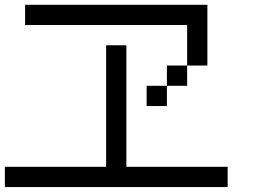

<svg xmlns="http://www.w3.org/2000/svg" viewBox="-20 -853 1040 790"><path d="M0 -83.3V-166.7H416.7V-666.7H500V-166.7H916.7V-83.3ZM666.7 -416.7H583.3V-500H666.7ZM666.7 -500V-583.3H750V-500ZM750 -583.3V-750H83.3V-833.3H833.3V-583.3Z"/></svg>

Font: Galmuri11 Regular
Style: Regular
Weight: 400
Designer: Minseo Lee (Quiple)
Version: Version 2.356;hotconv 1.1.0;makeotfexe 2.6.0 DEVELOPMENT